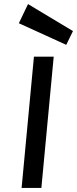

<svg xmlns="http://www.w3.org/2000/svg" viewBox="-20 -922 378 942"><path d="M86 0 146.5 -644H243.5L183 0ZM305 -702 72.5 -808 117.5 -902 338 -769.5Z"/></svg>

Font: Karla SemiBold
Style: Italic
Weight: 600
Italic angle: -8°
Designer: Jonathan Pinhorn
Version: Version 2.004;gftools[0.9.33]